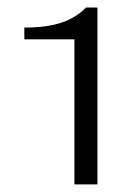

<svg xmlns="http://www.w3.org/2000/svg" viewBox="-20 -735 359 504"><path d="M175.3 -251V-631.8H43.9V-662.6Q74.7 -662.6 99.4 -666Q124 -669.4 143.6 -676.3Q163.1 -683.1 178.2 -692.9Q193.4 -702.6 205.6 -715.3H235.8V-251Z"/></svg>

Font: Proza Libre
Style: Light
Weight: 300
Designer: Jasper de Waard
Foundry: Jasper de Waard
Version: Version 1.000; ttfautohint (v1.4.1.8-43bc)